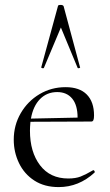

<svg xmlns="http://www.w3.org/2000/svg" viewBox="-20 -750 447 782"><path d="M360 -57Q363 -57 365 -53Q367 -49 365 -47Q301 12 219 12Q161 12 120 -14.5Q79 -41 57.5 -85.5Q36 -130 36 -181Q36 -240 64.5 -289Q93 -338 141 -366.5Q189 -395 247 -395Q304 -395 333.5 -365Q363 -335 363 -280Q363 -267 360.5 -261Q358 -255 352 -255L104 -254Q102 -232 102 -218Q102 -131 143 -77Q184 -23 258 -23Q288 -23 308.5 -31Q329 -39 358 -56ZM106 -267 296 -271Q296 -322 274 -348.5Q252 -375 213 -375Q171 -375 143 -346.5Q115 -318 106 -267ZM296 -474 228 -638 159 -474Q159 -472 155 -472Q152 -472 149.5 -473.5Q147 -475 148 -476L216 -725Q216 -730 227 -730Q236 -730 239 -725L306 -476Q308 -474 302.5 -472.5Q297 -471 296 -474Z"/></svg>

Font: Cormorant Garamond
Style: Regular
Weight: 400
Designer: Christian Thalmann (Catharsis Fonts)
Version: Version 3.000